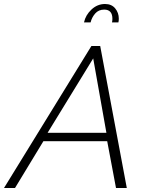

<svg xmlns="http://www.w3.org/2000/svg" viewBox="-63 -940 732 960"><path d="M394 -710H438L571 0H517L473 -234H154L12 0H-43ZM469 -276 403 -648 175 -276ZM357 -828Q365 -865 394.5 -892.5Q424 -920 462 -920Q495 -920 513 -898Q531 -876 531 -847Q531 -836 529 -828H497Q498 -833 498.5 -837Q499 -841 499 -846Q499 -892 458 -892Q430 -892 413 -872.5Q396 -853 390 -828Z"/></svg>

Font: Raleway Light
Style: Italic
Weight: 300
Italic angle: -12°
Designer: Matt McInerney, Pablo Impallari, Rodrigo Fuenzalida
Foundry: Matt McInerney, Pablo Impallari, Rodrigo Fuenzalida
Version: Version 4.026